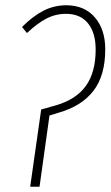

<svg xmlns="http://www.w3.org/2000/svg" viewBox="-20 -713 422 733"><path d="M95.2 0 137.2 -294.9 193.8 -311Q270 -333 307.6 -384.8Q345.2 -436.5 345.2 -523.9Q345.2 -587.9 315.9 -624Q286.6 -660.2 231.9 -660.2Q191.9 -660.2 156.7 -641.8Q121.6 -623.5 83 -586.9L64 -609.9Q106 -651.9 146.5 -672.4Q187 -692.9 233.9 -692.9Q303.2 -692.4 342.5 -646.2Q381.8 -600.1 381.8 -524.9Q381.8 -424.8 336.9 -366.5Q292 -308.1 205.1 -283.2L168.9 -272L130.9 0Z"/></svg>

Font: Fira Sans Compressed UltraLight
Style: Italic
Weight: 200
Width: 3
Italic angle: -8°
Designer: Carrois Corporate & Edenspiekermann AG
Foundry: Carrois Corporate GbR & Edenspiekermann AG
Version: Version 4.203;PS 004.203;hotconv 1.0.88;makeotf.lib2.5.64775